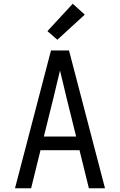

<svg xmlns="http://www.w3.org/2000/svg" viewBox="-20 -1004 640 1024"><path d="M60 0 188 -490 252 -735H348L412 -490L540 0H454L404 -203H196L146 0ZM214 -276H386L333 -490Q325 -525 316.5 -559.5Q308 -594 300 -628Q292 -594 283.5 -559.5Q275 -525 267 -490ZM286 -792 233 -838 368 -984 432 -926Z"/></svg>

Font: Monocode
Style: Regular
Weight: 400
Designer: Belleve Invis
Foundry: Belleve Invis
Version: Version 16.1.0; ttfautohint (v1.8.4)